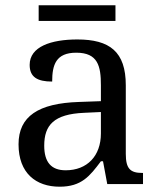

<svg xmlns="http://www.w3.org/2000/svg" viewBox="-20 -695 603 725"><path d="M126 -616H416V-675H126ZM205 10C288 10 319 -30 361 -86H369L385 0H520V-42H517C472 -42 455 -58 455 -114V-373C455 -500 394 -546 272 -546C173 -546 92 -519 92 -450C92 -404 121 -387 177 -387C177 -450 191 -496 268 -496C350 -496 361 -445 361 -373V-313L278 -310C125 -305 50 -256 50 -150C50 -41 116 10 205 10ZM228 -52C173 -52 147 -83 147 -145C147 -223 184 -264 297 -269L361 -272V-191C361 -106 309 -52 228 -52Z"/></svg>

Font: Noto Serif
Style: Regular
Weight: 400
Designer: Monotype Design Team
Foundry: Monotype Imaging Inc.
Version: Version 2.015